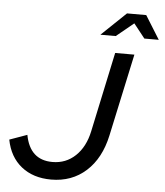

<svg xmlns="http://www.w3.org/2000/svg" viewBox="-61 -971 888 1035"><g transform="rotate(5 383.5 -454.0)"><path d="M254 10Q157 10 93 -41Q29 -92 11 -185L106 -219Q131 -85 253 -85Q326 -85 377.5 -134Q429 -183 447 -268L539 -700H643L547 -254Q520 -129 443 -59.5Q366 10 254 10ZM451 -791 584 -918H688L767 -791H689L628 -868L534 -791Z"/></g></svg>

Font: Red Hat Display Medium
Style: Italic
Weight: 500
Italic angle: -12°
Designer: Pentagram, MCKL
Foundry: Pentagram, MCKL
Version: Version 1.023; ttfautohint (v1.8.3)